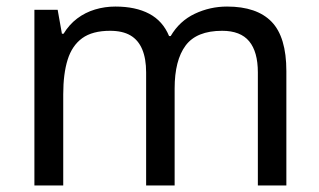

<svg xmlns="http://www.w3.org/2000/svg" viewBox="-20 -566 975 586"><path d="M673 -546Q764 -546 809 -499.5Q854 -453 854 -349V0H767V-345Q767 -408 740.5 -440Q714 -472 658 -472Q580 -472 546.5 -427Q513 -382 513 -296V0H426V-345Q426 -387 414 -415.5Q402 -444 378 -458Q354 -472 316 -472Q262 -472 231 -449.5Q200 -427 186.5 -384Q173 -341 173 -278V0H85V-536H156L169 -463H174Q191 -491 215.5 -509.5Q240 -528 270 -537Q300 -546 332 -546Q394 -546 435.5 -524Q477 -502 496 -456H501Q528 -502 574.5 -524Q621 -546 673 -546Z"/></svg>

Font: Noto Sans Armenian
Style: Regular
Weight: 400
Designer: Monotype Design Team
Foundry: Monotype Imaging Inc.
Version: Version 2.007